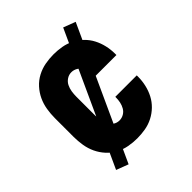

<svg xmlns="http://www.w3.org/2000/svg" viewBox="-183 -693 867 867"><g transform="rotate(-45 250.0 -260.0)"><path d="M247 8Q220 8 193 3Q166 -2 141.5 -15Q117 -28 98.5 -48.5Q80 -69 68.5 -93.5Q57 -118 52.5 -145.5Q48 -173 48 -200V-320Q48 -347 52.5 -374.5Q57 -402 68.5 -426.5Q80 -451 98.5 -471.5Q117 -492 141.5 -505Q166 -518 193 -523Q220 -528 247 -528Q273 -528 299 -523.5Q325 -519 348.5 -507Q372 -495 391 -476.5Q410 -458 422 -435Q434 -412 440 -386Q446 -360 446 -334V-325H309V-329Q309 -344 306 -358.5Q303 -373 295.5 -386Q288 -399 275 -406.5Q262 -414 247 -414Q231 -414 217.5 -405Q204 -396 197 -382Q190 -368 187.5 -352Q185 -336 185 -320V-200Q185 -184 187.5 -168Q190 -152 197 -138Q204 -124 217.5 -115Q231 -106 247 -106Q262 -106 275 -113.5Q288 -121 295.5 -134Q303 -147 306 -161.5Q309 -176 309 -191V-195H446V-186Q446 -160 440 -134Q434 -108 422 -85Q410 -62 391 -43.5Q372 -25 348.5 -13Q325 -1 299 3.5Q273 8 247 8ZM136 63 78 41 364 -583 422 -561Z"/></g></svg>

Font: Iosevka Term Curly Heavy
Style: Regular
Weight: 900
Designer: Belleve Invis
Foundry: Belleve Invis
Version: Version 32.3.0